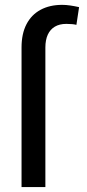

<svg xmlns="http://www.w3.org/2000/svg" viewBox="-20 -759 355 779"><path d="M67.4 0V-566.4Q67.4 -622.1 87.4 -660.6Q107.4 -699.2 144.5 -719.2Q181.6 -739.3 232.4 -739.3Q248 -739.3 264.6 -736.8Q281.2 -734.4 298.8 -730.5Q299.8 -730.5 300.3 -730Q300.8 -729.5 300.8 -729.5L290 -658.2Q282.2 -660.2 272.5 -661.1Q262.7 -662.1 249 -662.1Q221.7 -662.1 202.6 -650.9Q183.6 -639.6 173.8 -618.2Q164.1 -596.7 164.1 -566.4V0Z"/></svg>

Font: Pretendard GOV Variable
Style: Regular
Weight: 400
Designer: Base glyphs from Inter by Rasmus Andersson; Hangul glyphs from Noto Sans CJK(Source Han Sans) by Jang Soo-young and Kang
Foundry: Kil Hyung-jin
Version: Version 1.307;Glyphs 3.2 (3192)